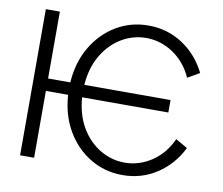

<svg xmlns="http://www.w3.org/2000/svg" viewBox="-80 -829 1085 935"><g transform="rotate(10 462.0 -361.5)"><path d="M144 -392.1H253.9Q260.3 -491.2 304.9 -567.6Q349.6 -644 421.6 -687.5Q493.7 -731 581.5 -731Q675.8 -731 751.5 -681.2Q827.1 -631.3 868.7 -546.9L810.1 -513.2Q776.4 -587.4 714.6 -628.4Q652.8 -669.4 581.5 -669.4Q517.1 -669.4 460.4 -636Q403.8 -602.5 366.7 -540.5Q329.6 -478.5 323.2 -392.1H749.5V-330.6H323.2Q329.6 -244.1 366.7 -182.1Q403.8 -120.1 460.4 -86.7Q517.1 -53.2 581.5 -53.2Q652.8 -53.2 714.6 -94.2Q776.4 -135.3 810.1 -209.5L868.7 -175.8Q827.1 -91.3 751.5 -41.5Q675.8 8.3 581.5 8.3Q493.7 8.3 421.6 -35.2Q349.6 -78.6 304.9 -155Q260.3 -231.4 253.9 -330.6H144V0H74.7V-722.7H144Z"/></g></svg>

Font: Giphurs Light
Style: Regular
Weight: 300
Version: Version 0.920; ttfautohint (v1.8.4.7-5d5b)